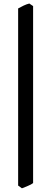

<svg xmlns="http://www.w3.org/2000/svg" viewBox="-20 -835 284 1065"><path d="M163.6 180.2Q154.8 188 134 196.5Q113.3 205.1 101.6 209.5L80.6 194.3V-788.1Q94.2 -795.9 111.1 -804Q127.9 -812 142.6 -815.4L163.6 -801.3Z"/></svg>

Font: Gentium Plus
Style: Bold
Weight: 700
Designer: Victor Gaultney, Annie Olsen, Iska Routamaa, Becca Hirsbrunner
Foundry: SIL International
Version: Version 6.101